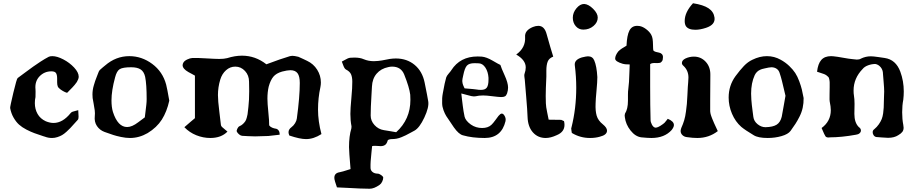

<svg xmlns="http://www.w3.org/2000/svg" viewBox="-20 -843 5581 1173"><path d="M196.8 -250Q196.8 -255.9 197 -265.6Q197.3 -275.4 197.3 -282.7Q197.3 -290 196.8 -296.9Q191.9 -345.7 221.4 -376.5Q251 -407.2 293.9 -407.2Q315.9 -407.2 322.5 -396Q329.1 -384.8 329.1 -363.8V-340.8Q329.1 -324.2 333 -314.9Q336.4 -306.2 350.3 -296.1Q364.3 -286.1 377 -280.5Q389.6 -274.9 391.1 -276.9Q394 -280.3 405.5 -291.7Q417 -303.2 422.1 -308.6Q427.2 -314 436.3 -324.5Q445.3 -335 449.5 -342Q453.6 -349.1 457.3 -357.9Q460.9 -366.7 460.9 -374Q460.9 -400.4 432.9 -430.4Q404.8 -460.4 366.7 -480.2Q328.6 -500 299.8 -500Q285.6 -500 277.8 -496.1Q254.4 -483.9 227.3 -466.3Q200.2 -448.7 182.4 -435.8Q164.6 -422.9 133.1 -399.7Q101.6 -376.5 87.9 -366.2Q82 -362.3 61.5 -276.4Q41 -190.4 42 -183.1Q47.9 -150.4 63 -124.3Q78.1 -98.1 96.2 -81.8Q114.3 -65.4 141.1 -51.5Q168 -37.6 190.2 -29.5Q212.4 -21.5 243.7 -11.2Q251.5 -8.8 254.9 -7.8Q274.9 0 297.9 0Q314.5 0 330.8 -5.4Q347.2 -10.7 359.4 -17.8Q371.6 -24.9 386.2 -38.1Q400.9 -51.3 409.4 -60.5Q418 -69.8 432.9 -86.4Q447.8 -103 455.1 -110.8Q460 -115.7 460 -129.9Q460 -136.7 459 -149.9Q458 -163.1 458 -169.9Q452.6 -168 442.1 -165.8Q431.6 -163.6 423.8 -160.6Q416 -157.7 412.1 -152.8Q363.3 -91.8 307.1 -91.8Q285.2 -91.8 259.8 -102.1Q226.1 -117.7 209.5 -147Q192.9 -176.3 192.9 -212.9Q192.9 -233.9 196.8 -250Z M1014.2 -228Q1001.5 -301.8 995.1 -326.2Q974.1 -404.8 910.2 -452.4Q846.2 -500 770 -500Q688 -500 622.1 -442.9Q618.2 -439.5 607.4 -430.9Q596.7 -422.4 590.3 -415.8Q584 -409.2 582 -401.9Q580.1 -396.5 572.3 -377Q564.5 -357.4 561.5 -348.4Q558.6 -339.4 553.7 -323.2Q548.8 -307.1 546.9 -293.5Q544.9 -279.8 544.9 -266.1Q544.9 -251 545.9 -244.1Q547.4 -233.4 552 -210.2Q556.6 -187 558.8 -168.7Q561 -150.4 559.1 -133.8Q555.2 -98.1 572.3 -73Q589.4 -47.9 618.2 -37.1Q654.3 -24.4 671.6 -18.6Q689 -12.7 719 -6.3Q749 0 773.9 0Q830.1 0 881.8 -29.8Q938 -64 968.8 -112.5Q999.5 -161.1 1014.2 -228ZM864.7 -126 824.7 -96.2Q786.6 -66.9 756.8 -66.9Q699.7 -66.9 669.9 -159.2Q661.1 -188.5 661.1 -230Q661.1 -289.1 683.1 -370.1Q692.9 -409.2 711.7 -420.7Q730.5 -432.1 781.7 -432.1Q818.8 -432.1 839.1 -418.9Q859.4 -405.8 866.7 -374Q876 -328.6 876 -237.8Q876 -221.7 874 -203.4Q872.1 -185.1 869.1 -162.1Q866.2 -139.2 864.7 -126Z M1369.6 -39.1Q1364.3 -44.4 1353.3 -52.7Q1342.3 -61 1336.2 -67.4Q1330.1 -73.7 1329.6 -80.1Q1328.1 -97.2 1319.8 -162.4Q1311.5 -227.5 1311.5 -262.2Q1311.5 -310.1 1325.7 -356.9Q1336.4 -392.1 1361.1 -414.1Q1385.7 -436 1417.5 -436Q1452.1 -436 1476.8 -409.4Q1501.5 -382.8 1501.5 -344.2Q1501.5 -335 1502 -315.7Q1502.4 -296.4 1502.4 -286.1Q1502.4 -230.5 1497.6 -189.9Q1496.6 -184.1 1495.1 -168.2Q1493.7 -152.3 1492.4 -144.8Q1491.2 -137.2 1487.5 -123.8Q1483.9 -110.4 1478.8 -102.5Q1473.6 -94.7 1464.6 -85.9Q1455.6 -77.1 1442.9 -71.8Q1435.5 -68.4 1429.9 -56.6Q1424.3 -44.9 1426.8 -39.1Q1430.7 -30.3 1440.7 -22Q1450.7 -13.7 1459.5 -13.2Q1466.8 -12.7 1495.1 -11.2Q1523.4 -9.8 1538.6 -9.8Q1551.8 -9.8 1579.1 -11Q1606.4 -12.2 1619.6 -12.2Q1630.9 -12.7 1688.5 -20Q1689 -37.6 1681.6 -46.6Q1674.3 -55.7 1664.6 -56.9Q1654.8 -58.1 1642.8 -63Q1630.9 -67.9 1624.5 -77.1Q1625 -103.5 1619.4 -157.5Q1613.8 -211.4 1613.8 -240.2Q1613.8 -280.8 1621.6 -314Q1632.3 -353 1649.9 -374.3Q1667.5 -395.5 1703.6 -405.8Q1735.8 -414.1 1753.9 -414.1Q1784.2 -414.1 1797.9 -395.5Q1811.5 -377 1811.5 -335.9Q1811.5 -252 1793.5 -119.1Q1792 -105.5 1782.7 -90.3Q1773.4 -75.2 1760.7 -65.9Q1742.7 -52.7 1742.7 -35.2Q1742.7 -26.4 1747.6 -15.1Q1812.5 6.8 1849.6 6.8Q1896.5 6.8 1943.8 -23.9Q1922.9 -102.1 1922.9 -173.8Q1922.9 -243.7 1937.5 -311Q1940.4 -325.7 1940.4 -338.9Q1940.4 -381.3 1917.7 -417.2Q1895 -453.1 1856.4 -471.2Q1849.6 -474.1 1831.3 -483.2Q1813 -492.2 1802.7 -496.1Q1778.3 -502 1765.6 -502Q1759.3 -502 1751.5 -500Q1695.3 -483.4 1607.4 -450.2Q1540.5 -502.9 1458.5 -502.9Q1415.5 -502.9 1367.7 -487.8Q1348.6 -482.9 1319.8 -482.9Q1296.9 -482.9 1241.2 -486.3Q1185.5 -489.7 1155.8 -488.8Q1140.6 -487.8 1123.8 -479.7Q1106.9 -471.7 1100.6 -460.9Q1095.7 -452.6 1095.7 -444.8Q1095.7 -422.9 1130.9 -402.8Q1138.7 -398.9 1152.1 -391.4Q1165.5 -383.8 1170.9 -380.9V-121.1Q1167.5 -118.2 1143.1 -97.7Q1118.7 -77.1 1106.4 -65.9Q1137.2 -33.7 1179.2 -16.8Q1221.2 0 1264.6 0Q1332 0 1369.6 -39.1Z M2038.6 301.8Q2063.5 302.7 2104.5 304.9Q2145.5 307.1 2177.7 308.6Q2210 310.1 2238.3 310.1Q2265.6 310.1 2299.3 286.1Q2308.6 279.8 2314.9 266.6Q2321.3 253.4 2321.3 242.2Q2321.3 235.4 2308.8 226.6Q2296.4 217.8 2286.6 217.8Q2267.1 217.3 2255.4 207.3Q2243.7 197.3 2243.7 182.1Q2243.2 162.1 2244.6 141.6Q2246.1 121.1 2249.3 89.6Q2252.4 58.1 2253.4 49.8Q2259.3 47.9 2271.5 47.9Q2277.3 47.9 2288.6 48.8Q2299.8 49.8 2305.7 49.8Q2321.8 49.8 2332.5 42.5Q2343.3 35.2 2348.6 15.1Q2349.1 11.7 2357.4 9.3Q2365.7 6.8 2372.6 6.8Q2388.2 6.8 2402.8 4.2Q2417.5 1.5 2433.3 -5.1Q2449.2 -11.7 2458.7 -16.4Q2468.3 -21 2486.8 -31.2Q2505.4 -41.5 2512.2 -44.9Q2543 -62 2572.5 -125Q2602.1 -188 2596.2 -224.1Q2591.8 -252.4 2574.2 -338.9Q2560.1 -407.7 2512.9 -446.8Q2465.8 -485.8 2398.4 -485.8Q2380.9 -485.8 2361.3 -482.9Q2355.5 -481.9 2338.1 -478.5Q2320.8 -475.1 2312.3 -473.6Q2303.7 -472.2 2290 -470.7Q2276.4 -469.2 2264.6 -469.2Q2230.5 -469.2 2202.6 -481Q2180.2 -491.2 2145.5 -491.2Q2128.4 -491.2 2120.6 -490.2Q2112.8 -489.7 2104 -485.8Q2095.2 -481.9 2084.5 -475.6Q2073.7 -469.2 2068.4 -466.8Q2070.3 -462.4 2075 -449.2Q2079.6 -436 2084 -428.5Q2088.4 -420.9 2094.2 -418Q2117.2 -406.2 2124.8 -388.7Q2132.3 -371.1 2132.3 -344.2Q2132.8 -310.1 2126.7 -244.4Q2120.6 -178.7 2120.6 -147Q2120.6 -106.4 2127.4 -71.8V-67.9Q2127.4 -61 2126.5 -58.1Q2112.3 -11.2 2112.3 55.2Q2112.3 81.1 2121.6 189.9Q2114.7 191.9 2100.6 196.5Q2086.4 201.2 2075.9 204.1Q2065.4 207 2055.7 209Q2017.6 214.8 2023.4 252Q2024.9 259.3 2027.1 266.8Q2029.3 274.4 2033 284.9Q2036.6 295.4 2038.6 301.8ZM2400.4 -35.2Q2390.1 -36.6 2364.5 -41.5Q2338.9 -46.4 2325.2 -47.9Q2291.5 -53.2 2268.1 -78.9Q2244.6 -104.5 2244.6 -137.2Q2244.6 -163.6 2245.8 -191.9Q2247.1 -220.2 2249.3 -259Q2251.5 -297.9 2252.4 -314Q2254.4 -361.8 2280.8 -392.8Q2307.1 -423.8 2352.5 -433.1Q2364.3 -436 2375.5 -436Q2429.7 -436 2449.2 -388.2Q2481 -309.1 2486.3 -264.2Q2487.3 -254.4 2487.3 -232.9Q2487.3 -113.8 2400.4 -35.2Z M2798.3 -272Q2809.1 -270 2836.2 -262Q2863.3 -253.9 2875 -253.9Q2882.3 -253.9 2886.2 -254.9Q2905.3 -259.8 2932.1 -259.8Q2951.7 -259.8 2988 -255.1Q3024.4 -250.5 3041 -250Q3057.6 -250 3065.4 -254.6Q3073.2 -259.3 3078.1 -272.9Q3084 -291 3084 -308.1Q3084 -336.9 3062.7 -383.5Q3041.5 -430.2 3038.1 -443.8Q3038.1 -444.3 3037.1 -445.3Q3036.1 -446.3 3036.1 -446.8Q3028.3 -449.7 2990 -472.2Q2951.7 -494.6 2923.3 -497.1Q2914.6 -498 2897.9 -498Q2791 -498 2737.3 -414.1Q2733.9 -408.2 2721.4 -393.8Q2709 -379.4 2706.1 -370.1Q2697.3 -341.3 2685.1 -272Q2679.7 -243.7 2681.2 -211.9Q2681.6 -190.9 2689.7 -169.2Q2697.8 -147.5 2706.3 -134Q2714.8 -120.6 2730.7 -97.9Q2746.6 -75.2 2752.9 -64.9Q2783.2 -22 2809.1 -16.1Q2864.7 0 2940.9 0Q3043.9 0 3068.4 -103Q3069.3 -106 3069.3 -113.8Q3069.3 -120.1 3065.9 -128.9Q3057.6 -147.5 3047.4 -148.9H3044.9Q3037.1 -148.9 3025.4 -134.8Q3021.5 -129.9 3006.6 -109.4Q2991.7 -88.9 2981.9 -80.1Q2961.4 -61 2925.3 -61Q2887.2 -61 2856.9 -82Q2824.7 -105 2818.4 -129.9Q2814.9 -145 2812 -163.6Q2809.1 -182.1 2807.4 -195.6Q2805.7 -209 2802.7 -233.6Q2799.8 -258.3 2798.3 -272ZM2818.4 -303.2Q2817.9 -304.2 2814.2 -312Q2810.5 -319.8 2809.1 -323.7Q2807.6 -327.6 2805.9 -334.7Q2804.2 -341.8 2804.2 -348.1Q2804.2 -358.4 2810.1 -382.8Q2818.8 -426.8 2832.3 -441.9Q2845.7 -457 2879.4 -457Q2896.5 -457 2906.2 -456.1Q2929.2 -454.6 2945.6 -429.7Q2961.9 -404.8 2964.4 -368.2V-356Q2964.4 -322.3 2954.3 -308.1Q2944.3 -293.9 2918.9 -293.9Q2902.8 -293.9 2894 -295.9Q2880.9 -298.3 2818.4 -303.2Z M3332 -111.8Q3331.1 -118.7 3323.2 -155Q3315.4 -191.4 3314.9 -211.9Q3314 -227.1 3314 -256.8Q3314 -294.9 3317.9 -375V-412.1Q3317.9 -445.3 3325.9 -466.3Q3334 -487.3 3359.9 -497.1Q3343.3 -549.3 3319.8 -633.8Q3306.6 -685.1 3269 -685.1Q3252.9 -685.1 3235.8 -678.2Q3184.6 -657.2 3188 -617.2Q3192.4 -551.8 3133.8 -509.8Q3191.9 -476.1 3191.9 -431.2Q3191.9 -412.6 3185.1 -394Q3183.1 -388.2 3183.1 -382.8Q3183.1 -379.4 3183.6 -375Q3184.1 -370.6 3184.8 -365.2Q3185.5 -359.9 3186 -356.9Q3188 -330.1 3194.8 -250.5Q3201.7 -170.9 3203.1 -127.9Q3205.1 -68.8 3235.6 -34.4Q3266.1 0 3314 0Q3344.2 0 3380.9 -17.1Q3428.7 -36.6 3428.7 -80.1Q3428.7 -91.3 3425.8 -103Q3410.2 -110.8 3408.7 -110.8Q3388.7 -111.8 3332 -111.8Z M3548.8 -818.8Q3523.4 -818.8 3501.5 -792.2Q3479.5 -765.6 3479.5 -734.9Q3479.5 -704.1 3497.6 -683.1Q3515.6 -662.1 3543.5 -662.1Q3579.6 -662.1 3605.7 -684.1Q3631.8 -706.1 3631.8 -735.8Q3631.8 -761.2 3603.5 -789.3Q3575.2 -817.4 3548.8 -818.8ZM3473.6 -30.8Q3524.4 0 3584.5 0Q3617.7 0 3644.5 -7.8Q3688.5 -18.6 3688.5 -44.9Q3688.5 -62.5 3663.6 -83Q3633.8 -106.4 3625.2 -136.5Q3616.7 -166.5 3618.7 -210Q3619.1 -235.4 3624.3 -289.3Q3629.4 -343.3 3629.4 -372.1Q3625.5 -439.9 3610.4 -474.1Q3600.1 -499 3571.8 -499Q3563 -499 3534.7 -492.2Q3487.3 -477.5 3491.7 -443.8Q3500.5 -375 3500.5 -307.1Q3500.5 -181.2 3471.7 -65.9Q3471.7 -64.9 3470.7 -62.3Q3469.7 -59.6 3469.7 -58.1Q3469.7 -53.7 3471.4 -43.7Q3473.1 -33.7 3473.6 -30.8Z M3807.6 -564Q3802.7 -560.5 3793.7 -555.4Q3784.7 -550.3 3779.5 -546.9Q3774.4 -543.5 3768.1 -538.6Q3761.7 -533.7 3757.3 -528.8Q3738.3 -504.4 3738.3 -484.9Q3738.3 -466.8 3785.2 -453.1Q3792 -451.2 3799.6 -450.4Q3807.1 -449.7 3815.4 -449.7Q3823.7 -449.7 3827.1 -449.2Q3826.2 -431.6 3825.2 -398.9Q3824.2 -366.2 3822.8 -342.5Q3821.3 -318.8 3818.4 -297.9Q3816.4 -286.6 3816.4 -264.2V-228Q3816.4 -176.8 3798.3 -148.9Q3796.4 -143.1 3796.4 -138.2Q3796.4 -136.7 3796.9 -132.8Q3797.4 -128.9 3797.4 -127Q3802.7 -83 3832.3 -45.7Q3861.8 -8.3 3898.4 -3.9Q3938.5 0 3959.5 0Q4039.6 0 4083.5 -48.8Q4097.2 -66.4 4097.2 -79.1Q4097.2 -102.1 4059.6 -117.2Q4056.6 -113.8 4050.8 -106Q4044.9 -98.1 4040 -93Q4035.2 -87.9 4030.3 -85Q3994.6 -58.6 3980.5 -64Q3970.7 -66.9 3962.6 -82Q3954.6 -97.2 3954.6 -109.9Q3952.1 -194.8 3952.1 -314.9V-451.2Q3960 -458 3978.5 -458Q3981 -458 3988.5 -457.8Q3996.1 -457.5 3999.3 -457.8Q4002.4 -458 4008.5 -458.7Q4014.6 -459.5 4017.6 -461.9Q4020.5 -464.4 4023.9 -468.3Q4027.3 -472.2 4028.8 -478.8Q4030.3 -485.4 4030.3 -494.1Q4030.3 -506.3 4022.9 -513.2Q4015.6 -520 4006.3 -521.5Q3997.1 -522.9 3986.3 -526.1Q3975.6 -529.3 3971.2 -535.2Q3969.7 -545.9 3969.5 -567.6Q3969.2 -589.4 3967 -604.5Q3964.8 -619.6 3958.5 -630.9Q3948.2 -649.4 3927 -665.3Q3905.8 -681.2 3886.2 -684.1Q3881.3 -685.1 3872.6 -685.1Q3840.3 -685.1 3825.4 -656.5Q3810.5 -627.9 3807.6 -564Z M4213.9 -823.2Q4163.1 -768.1 4163.1 -714.8Q4163.1 -696.3 4169.9 -684.1Q4184.6 -661.1 4228 -661.1Q4257.3 -661.1 4293 -672.9Q4351.1 -691.9 4345.2 -735.8Q4340.3 -771.5 4308.6 -792.5Q4276.9 -813.5 4213.9 -823.2ZM4365.2 -42Q4337.9 -99.6 4331.1 -118.2Q4330.1 -121.1 4327.1 -128.7Q4324.2 -136.2 4323 -140.6Q4321.8 -145 4320.3 -151.4Q4318.8 -157.7 4318.8 -163.1V-228Q4318.8 -334.5 4319.8 -386.2Q4320.3 -434.6 4291.3 -465.8Q4262.2 -497.1 4219.2 -497.1Q4192.4 -497.1 4168 -485.8Q4146 -475.1 4146 -458Q4146 -448.7 4155.3 -440.9Q4186 -412.6 4186 -369.1Q4186 -358.9 4184.3 -339.1Q4182.6 -319.3 4182.1 -312Q4181.6 -304.2 4179.7 -263.4Q4177.7 -222.7 4176.3 -208Q4174.8 -193.4 4170.9 -162.4Q4167 -131.3 4159.9 -107.9Q4152.8 -84.5 4142.1 -61Q4138.2 -49.3 4138.2 -43Q4138.2 -27.8 4149.7 -17.1Q4161.1 -6.3 4179.2 -4.9Q4212.4 0 4240.2 0Q4311 0 4365.2 -42Z M4889.6 -244.1Q4883.8 -275.4 4878.7 -296.6Q4873.5 -317.9 4862.8 -346.9Q4852.1 -376 4838.4 -397Q4824.7 -418 4801.8 -439.9Q4778.8 -461.9 4749.5 -478Q4710.4 -500 4665.5 -500Q4621.6 -500 4576.7 -478Q4549.3 -465.3 4525.1 -440.2Q4501 -415 4473.6 -377.9Q4431.6 -320.3 4431.6 -247.1Q4431.6 -196.3 4452.1 -147.9Q4472.7 -99.6 4508.8 -67.9Q4532.2 -48.3 4584.5 -17.1Q4611.3 0 4670.4 0Q4714.8 0 4754.6 -11.5Q4794.4 -22.9 4809.6 -43Q4828.6 -69.3 4839.8 -86.7Q4851.1 -104 4864.5 -130.4Q4877.9 -156.7 4884 -184.8Q4890.1 -212.9 4889.6 -244.1ZM4778.8 -257.8Q4774.4 -235.4 4767.3 -192.6Q4760.3 -149.9 4755.9 -129.9Q4747.6 -95.7 4724.9 -81.3Q4702.1 -66.9 4656.7 -65.9Q4630.9 -65.9 4608.4 -84.2Q4585.9 -102.5 4582.5 -128.9Q4581.5 -134.8 4578.1 -162.6Q4574.7 -190.4 4573.2 -201.9Q4571.8 -213.4 4570.3 -233.9Q4568.8 -254.4 4568.8 -271Q4568.8 -335.9 4590.8 -383.8Q4602.1 -407.2 4624.5 -417Q4633.3 -421.4 4652.6 -425.3Q4671.9 -429.2 4675.8 -430.2Q4687.5 -432.1 4692.9 -432.1Q4711.4 -432.1 4725.1 -422.6Q4738.8 -413.1 4743.7 -395Q4751 -373.5 4757.1 -349.1Q4763.2 -324.7 4769.5 -297.1Q4775.9 -269.5 4778.8 -257.8Z M4999.5 -61Q5018.1 -16.1 5023.4 -9.8Q5030.3 -1.5 5046.9 -3.4Q5047.9 -3.9 5048.8 -3.9Q5121.6 -3.9 5209.5 -20Q5223.1 -21.5 5231.4 -28.8Q5239.7 -36.1 5239.7 -45.9Q5239.7 -58.1 5226.6 -66.9Q5199.7 -93.8 5199.7 -147Q5199.7 -156.7 5200.2 -177Q5200.7 -197.3 5200.7 -208Q5200.7 -238.3 5196.8 -261.2Q5194.8 -271 5194.8 -290Q5194.8 -364.7 5250.5 -421.9Q5261.7 -436 5283.9 -444.1Q5306.2 -452.1 5327.6 -452.1Q5346.2 -449.2 5360.4 -432.4Q5374.5 -415.5 5374.5 -391.1Q5375 -380.9 5378.4 -342.8Q5381.8 -304.7 5381.8 -284.2Q5381.8 -265.6 5380.9 -257.8Q5380.4 -245.6 5379.9 -222.7Q5379.4 -199.7 5378.9 -185.5Q5378.4 -171.4 5375.5 -150.9Q5372.6 -130.4 5366.7 -115.5Q5360.8 -100.6 5349.1 -83.7Q5337.4 -66.9 5320.8 -53.2Q5311.5 -46.9 5311.5 -35.2Q5311.5 -24.9 5317.6 -16.4Q5323.7 -7.8 5333.5 -5.9Q5343.8 -5.4 5368.2 -3.2Q5392.6 -1 5405.8 -1Q5443.4 -1 5467.8 -17.1Q5485.4 -27.3 5492.9 -37.6Q5500.5 -47.9 5500.5 -63Q5500.5 -68.4 5498.5 -80.1Q5491.7 -114.7 5491.7 -157.2Q5491.7 -199.2 5498.5 -233.9Q5501.5 -259.8 5501.5 -284.2Q5501.5 -348.1 5480.5 -404.8Q5453.1 -479 5384.8 -488.8Q5377 -489.7 5346.4 -494.4Q5315.9 -499 5299.8 -499Q5268.6 -499 5239.7 -484.9Q5231 -479 5214.8 -479Q5212.9 -479 5186.5 -481.9Q5168.5 -483.4 5130.9 -490.2Q5093.3 -497.1 5072.8 -499Q5067.9 -500 5057.6 -500Q5018.1 -500 4997.6 -476.8Q4977.1 -453.6 4971.7 -404.8Q4977.1 -402.3 4989.7 -398.9Q5006.3 -393.6 5014.9 -390.4Q5023.4 -387.2 5031.2 -381.1Q5039.1 -375 5041.7 -371.6Q5044.4 -368.2 5046.6 -357.4Q5048.8 -346.7 5048.8 -338.6Q5048.8 -330.6 5048.8 -311Q5048.8 -310.5 5048.1 -268.1Q5047.4 -225.6 5048.8 -224.1Q5055.7 -190.9 5055.7 -169.9Q5055.7 -102.1 4999.5 -61Z"/></svg>

Font: Sonetni venez
Style: Regular
Weight: 400
Designer: Alja Herlah
Foundry: Type Salon
Version: Version 1.000;hotconv 1.0.109;makeotfexe 2.5.65596